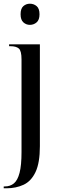

<svg xmlns="http://www.w3.org/2000/svg" viewBox="-26 -775 311 1035"><path d="M135 -641Q115 -641 100 -654.5Q85 -668 85 -698Q85 -729 100 -742Q115 -755 135 -755Q156 -755 171.5 -742Q187 -729 187 -698Q187 -668 171.5 -654.5Q156 -641 135 -641ZM-6 240V230H0Q29 230 49 213.5Q69 197 79.5 156.5Q90 116 90 45V-455Q90 -501 75.5 -513.5Q61 -526 30 -526H23V-536H189V13Q189 103 165.5 152.5Q142 202 101 221Q60 240 9 240Z"/></svg>

Font: Noto Serif Display ExtraCondensed Medium
Style: Regular
Weight: 500
Width: 2
Designer: Monotype Design Team
Foundry: Monotype Imaging Inc.
Version: Version 2.009